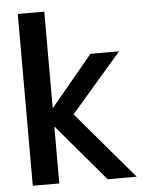

<svg xmlns="http://www.w3.org/2000/svg" viewBox="-53 -792 617 835"><g transform="rotate(-5 255.0 -375.0)"><path d="M56.2 0V-750H171.9V-328.1L356 -549.8H481L259.8 -293.9L509.8 0H382.8L171.9 -249V0Z"/></g></svg>

Font: Oakes Grotesk Medium
Style: Regular
Weight: 500
Designer: Samuel Oakes
Foundry: Samuel Oakes
Version: Version 1.000;PS 001.000;hotconv 1.0.88;makeotf.lib2.5.64775